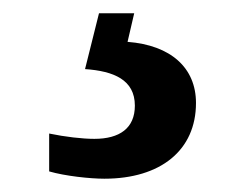

<svg xmlns="http://www.w3.org/2000/svg" viewBox="-20 -29 373 289"><path d="M137 240C222 240 275 197 275 126C275 73 237 39 172 34L182 -9H129L108 75C151 78 183 91 183 130C183 164 160 180 122 180C104 180 78 177 54 172V229C78 236 116 240 137 240Z"/></svg>

Font: Noto Serif Semi
Style: Regular
Weight: 600
Designer: Monotype Design Team
Foundry: Monotype Imaging Inc.
Version: Version 1.002